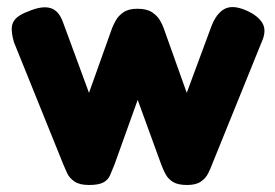

<svg xmlns="http://www.w3.org/2000/svg" viewBox="-20 -518 786 548"><path d="M234 10Q207 10 192.5 0Q178 -10 171.5 -24Q165 -38 161 -48L20 -397Q13 -421 13.5 -437.5Q14 -454 25.5 -465.5Q37 -477 62 -486Q100 -502 124 -495Q148 -488 160 -454L234 -253L300 -438Q304 -448 311 -460.5Q318 -473 332.5 -483Q347 -493 372 -493Q399 -493 414 -483Q429 -473 436.5 -460Q444 -447 447 -438L513 -253L583 -442Q597 -479 620 -492Q643 -505 681 -489Q716 -474 729 -452Q742 -430 726 -396L585 -48Q581 -37 574 -23Q567 -9 553 0.5Q539 10 514 10Q488 10 474 1.5Q460 -7 452.5 -21Q445 -35 440 -49L373 -233L307 -49Q300 -31 294 -17.5Q288 -4 274.5 3Q261 10 234 10Z"/></svg>

Font: Fredoka Light SemiBold
Style: Regular
Weight: 600
Version: Version 2.001